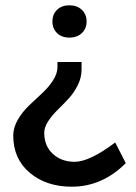

<svg xmlns="http://www.w3.org/2000/svg" viewBox="-20 -513 513 725"><path d="M251 192Q155 192 92.5 139.5Q30 87 30 -1Q30 -31 47 -60.5Q64 -90 89 -114Q114 -138 138.5 -160.5Q163 -183 180 -209Q197 -235 197 -260V-279H288V-250Q288 -220 273.5 -191Q259 -162 238.5 -140Q218 -118 197 -97.5Q176 -77 161.5 -54.5Q147 -32 147 -12Q147 38 179.5 68Q212 98 262 98Q318 98 415 25L455 103Q366 192 251 192ZM289 -388Q271 -371 242 -371Q213 -371 195.5 -388Q178 -405 178 -432Q178 -459 195.5 -476Q213 -493 242 -493Q271 -493 289 -476Q307 -459 307 -432Q307 -405 289 -388Z"/></svg>

Font: Celebes SemiBold
Style: Regular
Weight: 600
Designer: Anugrah Pasau
Foundry: Lafontype
Version: Version 1.000